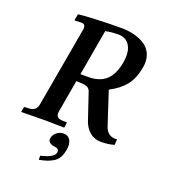

<svg xmlns="http://www.w3.org/2000/svg" viewBox="-156 -769 991 1111"><g transform="rotate(20 340.0 -214.0)"><path d="M478 -467.8Q490.2 -538.6 466.8 -575.7Q443.4 -612.8 397.9 -612.8Q356 -612.8 317.9 -605L268.1 -321.8H315.9Q385.7 -321.8 425 -357.4Q464.4 -393.1 478 -467.8ZM595.2 -481.9Q582.5 -410.2 547.9 -367.4Q513.2 -324.7 453.1 -293.9L517.1 -98.1Q536.1 -32.7 596.2 -40L594.2 -4.9Q557.1 5.9 513.2 5.9Q472.7 5.9 444.6 -17.6Q416.5 -41 402.8 -79.1L346.2 -247.1Q339.8 -264.6 320.3 -270.3Q300.8 -275.9 259.8 -275.9L225.1 -77.1Q221.2 -53.7 231.4 -43.5Q241.7 -33.2 270 -33.2H284.2Q291.5 -33.2 290 -23.9L286.1 -1L284.2 1Q212.9 -1 174.8 -1L22 1L21 -1L24.9 -23.9Q26.4 -33.2 34.2 -33.2H47.9Q76.2 -33.2 90.1 -44.2Q104 -55.2 107.9 -77.1L192.9 -559.1Q198.2 -580.1 193.8 -592Q189.5 -604 171.9 -604H166L136.2 -602.1Q127.9 -602.1 129.9 -608.9L136.2 -642.1Q152.8 -646 236.3 -649.9Q319.8 -653.8 399.9 -653.8Q444.8 -653.8 482.4 -643.8Q520 -633.8 548.8 -613.8Q577.6 -593.8 590.3 -559.8Q603 -525.9 595.2 -481.9ZM294.9 34.2Q318.8 34.2 332 49.8Q345.2 65.4 345.2 95.2Q345.2 113.3 340.8 127Q335.9 152.3 324 170.2Q312 188 293.2 198.7Q274.4 209.5 255.9 215.3Q237.3 221.2 210.9 226.1V201.2Q291.5 182.1 296.9 151.9Q297.9 148.9 297.9 145Q297.9 125 268.1 123Q253.4 121.6 241.7 113Q230 104.5 230 90.8Q230 86.9 231 85Q234.9 64 253.2 49.1Q271.5 34.2 294.9 34.2Z"/></g></svg>

Font: Linux Libertine
Style: Bold Italic
Weight: 700
Italic angle: -11.5°
Designer: Philipp H. Poll
Foundry: Philipp H. Poll
Version: Version 4.0.5